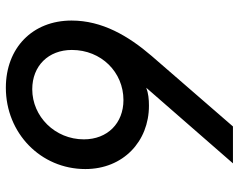

<svg xmlns="http://www.w3.org/2000/svg" viewBox="-98 -686 797 640"><g transform="rotate(90 300.0 -366.5)"><path d="M273 12C424 12 544 -104 544 -253C544 -379 452 -465 333 -465C311 -465 291 -463 273 -456L525 -745H402L167 -474C100 -396 49 -309 49 -207C49 -77 140 12 273 12ZM147 -208C147 -306 221 -380 314 -380C391 -380 445 -327 445 -248C445 -152 369 -76 278 -76C200 -76 147 -130 147 -208Z"/></g></svg>

Font: Mluvka Medium
Style: Italic
Weight: 500
Italic angle: -8°
Designer: Modified by Jiří Krblich, Original typeface by Gumpita Rahayu
Foundry: Gumpita Rahayu & Jiří Krblich
Version: Version 2.000;Glyphs 3.1.1 (3134)